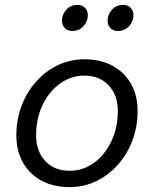

<svg xmlns="http://www.w3.org/2000/svg" viewBox="-20 -751 631 787"><path d="M47 -196Q47 -261 68.5 -317.5Q90 -374 128.5 -417Q167 -460 217.5 -484Q268 -508 326 -508Q392 -508 441 -481.5Q490 -455 517 -407.5Q544 -360 544 -296Q544 -231 522.5 -174.5Q501 -118 462.5 -75Q424 -32 373.5 -8Q323 16 265 16Q200 16 150.5 -10.5Q101 -37 74 -85Q47 -133 47 -196ZM265 -51Q321 -51 365.5 -83.5Q410 -116 436.5 -172Q463 -228 463 -296Q463 -361 425.5 -401Q388 -441 326 -441Q271 -441 226 -408.5Q181 -376 154.5 -320.5Q128 -265 128 -196Q128 -131 165.5 -91Q203 -51 265 -51ZM276 -624Q257 -624 245.5 -636Q234 -648 234 -666Q234 -692 252 -711.5Q270 -731 298 -731Q317 -731 328.5 -719Q340 -707 340 -689Q340 -663 322 -643.5Q304 -624 276 -624ZM463 -624Q444 -624 432.5 -636Q421 -648 421 -666Q421 -692 439 -711.5Q457 -731 485 -731Q504 -731 515.5 -719Q527 -707 527 -689Q527 -663 509 -643.5Q491 -624 463 -624Z"/></svg>

Font: Wix Madefor Text
Style: Italic
Weight: 400
Italic angle: -12°
Designer: Dalton Maag Ltd
Foundry: Dalton Maag Ltd
Version: Version 3.100